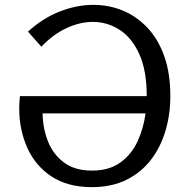

<svg xmlns="http://www.w3.org/2000/svg" viewBox="-20 -758 766 789"><path d="M62 -363H583Q583 -468 552.5 -535.5Q522 -603 471.5 -635.5Q421 -668 361 -668Q308 -668 252.5 -642Q197 -616 150 -566L95 -628Q155 -683 225 -710.5Q295 -738 364 -738Q427 -738 483.5 -715Q540 -692 584.5 -645.5Q629 -599 654.5 -528.5Q680 -458 680 -363Q680 -288 660 -220.5Q640 -153 600 -101Q560 -49 499.5 -19Q439 11 357 11Q258 11 191.5 -33Q125 -77 92 -151Q59 -225 59 -313Q59 -338 62 -363ZM358 -57Q429 -57 475 -90.5Q521 -124 545.5 -177.5Q570 -231 578 -292H155Q156 -231 177 -177.5Q198 -124 242.5 -90.5Q287 -57 358 -57Z"/></svg>

Font: Rosario Light
Style: Regular
Weight: 300
Designer: Hector Gatti
Foundry: Omnibus Type
Version: Version 1.101; ttfautohint (v1.8.1.43-b0c9)